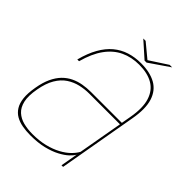

<svg xmlns="http://www.w3.org/2000/svg" viewBox="-200 -788 893 893"><g transform="rotate(45 246.5 -341.0)"><path d="M159.5 4Q209 4 246.5 -5.2Q284 -14.5 310.8 -28.8Q337.5 -43 353.5 -58Q369.5 -73 375.5 -85L360.5 0H371L439 -387Q452.5 -462 437.8 -508.2Q423 -554.5 384.5 -576Q346 -597.5 287 -597.5Q246.5 -597.5 212 -586.5Q177.5 -575.5 149.2 -552Q121 -528.5 99.8 -491Q78.5 -453.5 64.5 -400H76Q94 -466 123.8 -507Q153.5 -548 194.2 -567.2Q235 -586.5 285.5 -586.5Q340.5 -586.5 376.5 -565.5Q412.5 -544.5 426.5 -500.2Q440.5 -456 428 -386L419.5 -338H217Q189.5 -338 163.8 -333.5Q138 -329 115 -318Q92 -307 73 -287.8Q54 -268.5 40.2 -239.2Q26.5 -210 19.5 -168.5Q12 -126 15.2 -96Q18.5 -66 30.8 -46.5Q43 -27 62.2 -16Q81.5 -5 106.2 -0.5Q131 4 159.5 4ZM162 -7Q130 -7 102.5 -14Q75 -21 55.8 -38.5Q36.5 -56 29.2 -87.5Q22 -119 31 -168.5Q39.5 -217 58 -248.2Q76.5 -279.5 102.2 -296.5Q128 -313.5 157.2 -320.2Q186.5 -327 216.5 -327H418L379 -107Q370 -90 352 -72.2Q334 -54.5 306.8 -39.8Q279.5 -25 243.5 -16Q207.5 -7 162 -7ZM289.5 -617.5H302.5L402.5 -686H386L297.5 -628.5L228 -686H212.5Z"/></g></svg>

Font: Anybody UltraCondensed Thin Thin
Style: Italic
Weight: 250
Italic angle: -10°
Version: Version 1.111